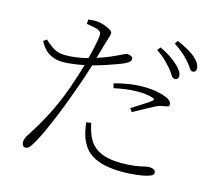

<svg xmlns="http://www.w3.org/2000/svg" viewBox="-112 -909 1224 1087"><g transform="rotate(15 500.0 -365.5)"><path d="M701.2 -689 715.8 -708Q752.9 -690.9 778.8 -673.1Q804.7 -655.3 821.8 -639.2Q859.9 -605 859.9 -578.1Q859.9 -556.2 837.9 -556.2Q826.7 -556.2 817.1 -572.3Q807.6 -588.4 792 -606.9Q775.4 -626 753.7 -647.5Q731.9 -668.9 701.2 -689ZM518.1 -416 511.2 -442.9Q545.4 -452.6 589.6 -460.2Q633.8 -467.8 679.2 -467.8Q729.5 -467.8 763.9 -460.4Q798.3 -453.1 816.9 -444.8Q850.1 -430.2 850.1 -409.2Q850.1 -397.9 840.1 -395.5Q830.1 -393.1 817.9 -391.1Q803.7 -389.6 792 -385.5Q780.3 -381.3 761.2 -371.1Q742.2 -361.3 710.4 -343.5Q678.7 -325.7 652.8 -312L639.2 -332Q657.2 -343.3 680.7 -358.2Q704.1 -373 724.1 -386.2Q744.1 -399.4 751 -405.8Q763.2 -415.5 747.1 -420.9Q727.5 -427.7 704.1 -430.4Q680.7 -433.1 658.2 -433.1Q621.1 -433.1 585.7 -428.2Q550.3 -423.3 518.1 -416ZM277.8 -729 279.8 -754.9Q294.4 -756.3 306.6 -757.3Q318.8 -758.3 335.9 -756.8Q348.6 -755.9 369.6 -749.3Q390.6 -742.7 407.5 -733.2Q424.3 -723.6 424.8 -712.9Q424.8 -702.6 418.5 -684.8Q412.1 -667 407.2 -648.9Q401.9 -630.9 395.5 -607.4Q389.2 -584 380.9 -557.1Q422.9 -570.3 457 -585.2Q491.2 -600.1 516.1 -612.8Q534.7 -623 545.9 -623Q556.6 -623 566.9 -617.7Q577.1 -612.3 577.1 -605Q577.1 -593.8 570.8 -586.9Q564.5 -580.1 546.9 -570.8Q537.6 -565.9 509.3 -555.2Q481 -544.4 443.1 -532Q405.3 -519.5 368.2 -509.8Q356 -471.2 342.5 -430.4Q329.1 -389.6 314.9 -352.1Q289.6 -279.8 261 -208.5Q232.4 -137.2 205.1 -78.4Q177.7 -19.5 154.8 15.1Q146 28.3 138.7 33.2Q131.3 38.1 121.1 38.1Q112.8 38.1 107.4 29.8Q102.1 21.5 102.1 9.8Q102.1 -6.8 115.2 -29.8Q157.2 -92.3 200.2 -172.9Q243.2 -253.4 282.2 -361.8Q293.5 -394 304.4 -429.4Q315.4 -464.8 326.2 -500Q296.9 -494.1 262.7 -489.5Q228.5 -484.9 196.8 -484.9Q158.2 -484.9 123.5 -504.4Q88.9 -523.9 64 -570.8L83 -585Q112.3 -557.1 138.9 -541.5Q165.5 -525.9 204.1 -525.9Q240.2 -525.9 274.4 -531.2Q308.6 -536.6 336.9 -543.9Q358.9 -627 365.2 -679.2Q366.7 -694.8 361.6 -702.9Q356.4 -710.9 341.8 -715.8Q326.2 -720.7 309.3 -723.6Q292.5 -726.6 277.8 -729ZM418.9 -189.9 446.8 -193.8Q451.7 -170.9 459.7 -145Q467.8 -119.1 481.9 -96.2Q530.8 -18.1 665 -18.1Q717.8 -18.1 748.5 -22.7Q779.3 -27.3 797.6 -32.2Q815.9 -37.1 832 -37.1Q844.7 -37.1 856 -31.2Q867.2 -25.4 867.2 -14.2Q867.2 -0.5 850.6 6.3Q834 13.2 814.9 17.1Q792.5 21.5 759.3 25.1Q726.1 28.8 685.1 28.8Q634.3 28.8 588.4 19.8Q542.5 10.7 506.8 -11.7Q471.2 -34.2 451.2 -73.2Q435.1 -103.5 428.5 -132.6Q421.9 -161.6 418.9 -189.9ZM788.1 -750 800.8 -769Q875.5 -736.3 909.2 -707Q945.8 -674.3 945.8 -645Q945.8 -623 924.8 -623Q914.6 -623 904.8 -639.4Q895 -655.8 877.9 -673.8Q860.8 -693.4 840.1 -711.2Q819.3 -729 788.1 -750Z"/></g></svg>

Font: Source Han Serif CN ExtraLight
Style: Regular
Weight: 250
Designer: Ryoko NISHIZUKA  (kana & ideographs); Frank Grießhammer (Latin, Greek & Cyrillic); Wenlong ZHANG  (bopomofo); Sandoll Co
Foundry: Adobe Systems Incorporated
Version: Version 1.001;PS 1.001;hotconv 16.6.54;makeotf.lib2.5.65590